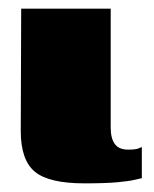

<svg xmlns="http://www.w3.org/2000/svg" viewBox="-20 -419 356 444"><path d="M175 5Q93 5 60.5 -22Q28 -49 28 -116L29 -399H236V-124Q236 -99 245.5 -86Q255 -73 276 -73Q293 -73 299.5 -75.5Q306 -78 308 -79V-7Q303 -6 290.5 -3Q278 0 251 2.5Q224 5 175 5Z"/></svg>

Font: Genos Thin Black
Style: Regular
Weight: 900
Version: Version 1.010